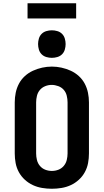

<svg xmlns="http://www.w3.org/2000/svg" viewBox="-20 -1157 640 1185"><path d="M300 8Q270 8 240 3Q210 -2 183 -14.5Q156 -27 133.5 -47.5Q111 -68 96.5 -94.5Q82 -121 76.5 -150.5Q71 -180 71 -210V-525Q71 -555 77 -584.5Q83 -614 97 -640.5Q111 -667 133.5 -687.5Q156 -708 183.5 -720.5Q211 -733 240.5 -739.5Q270 -746 300 -746Q330 -746 359.5 -739.5Q389 -733 416.5 -720.5Q444 -708 466.5 -687.5Q489 -667 503 -640.5Q517 -614 523 -584.5Q529 -555 529 -525V-210Q529 -180 523.5 -150.5Q518 -121 503.5 -94.5Q489 -68 466.5 -47.5Q444 -27 417 -14.5Q390 -2 360 3Q330 8 300 8ZM300 -102Q321 -102 340.5 -109.5Q360 -117 373.5 -133Q387 -149 392 -169.5Q397 -190 397 -210V-525Q397 -545 392 -566Q387 -587 373.5 -602.5Q360 -618 339.5 -625.5Q319 -633 299 -633Q278 -633 258.5 -625Q239 -617 226 -601.5Q213 -586 208 -565.5Q203 -545 203 -525V-210Q203 -190 208 -169.5Q213 -149 226.5 -133Q240 -117 259.5 -109.5Q279 -102 300 -102ZM300 -800Q283 -800 266 -805Q249 -810 237 -822Q225 -834 220 -851Q215 -868 215 -885Q215 -902 220 -919Q225 -936 237 -948Q249 -960 266 -965Q283 -970 300 -970Q317 -970 334 -965Q351 -960 363 -948Q375 -936 380 -919Q385 -902 385 -885Q385 -868 380 -851Q375 -834 363 -822Q351 -810 334 -805Q317 -800 300 -800ZM150 -1043V-1137H450V-1043Z"/></svg>

Font: Iosevka Curly XBdEx
Style: Regular
Weight: 800
Width: 7
Monospace: yes
Designer: Belleve Invis
Foundry: Belleve Invis
Version: Version 11.1.0; ttfautohint (v1.8.3)